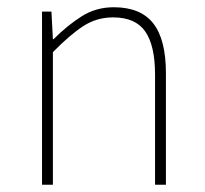

<svg xmlns="http://www.w3.org/2000/svg" viewBox="-20 -510 566 530"><path d="M96 0V-478H122L126 -402H128Q166 -440 205.5 -465Q245 -490 294 -490Q368 -490 403 -445.5Q438 -401 438 -308V0H408V-304Q408 -384 381 -423Q354 -462 292 -462Q247 -462 210 -438Q173 -414 126 -366V0Z"/></svg>

Font: Assistant ExtraLight ExtraLight
Style: Regular
Weight: 250
Version: Version 3.000